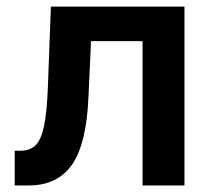

<svg xmlns="http://www.w3.org/2000/svg" viewBox="-20 -566 649 586"><path d="M24.9 0V-106H43Q71.3 -106 88.4 -122.6Q105.5 -139.2 114.3 -180.9Q123 -222.7 126 -296.9L135.3 -545.9H543V0H415V-440.4H257.8L250 -270.5Q244.1 -127.4 200 -63.7Q155.8 0 67.9 0Z"/></svg>

Font: Inter Semi Bold
Style: Regular
Weight: 600
Designer: Rasmus Andersson
Foundry: rsms
Version: Version 4.000;git-e0f93cc